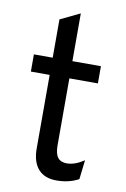

<svg xmlns="http://www.w3.org/2000/svg" viewBox="-84 -772 546 835"><g transform="rotate(10 189.0 -355.0)"><path d="M225 12Q172.5 12 144.8 -19.5Q117 -51 117 -110V-435H34V-511H117V-680L204 -722V-511H330V-435H204V-139Q204 -102.5 216.8 -85.8Q229.5 -69 257 -69Q292 -69 333 -96L323 -11Q300.5 1 276.2 6.5Q252 12 225 12Z"/></g></svg>

Font: Overpass
Style: Regular
Weight: 400
Designer: Delve Withrington, Dave Bailey, Thomas Jockin
Foundry: Delve Fonts LLC
Version: Version 4.000